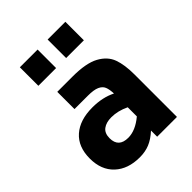

<svg xmlns="http://www.w3.org/2000/svg" viewBox="-230 -924 1056 1056"><g transform="rotate(-45 298.5 -395.5)"><path d="M31 0ZM532 -330V0H378V-48Q342 -15 307.5 -1Q273 13 231 13Q139 13 85 -37.5Q31 -88 31 -177Q31 -268 86.5 -317Q142 -366 240 -366Q319 -366 378 -336Q377 -369 369 -388.5Q361 -408 337.5 -418.5Q314 -429 268 -429H164V-563H283Q388 -563 442 -533.5Q496 -504 514 -455Q532 -406 532 -330ZM378 -158V-229Q326 -254 275 -254Q235 -254 211 -236Q187 -218 187 -179Q187 -108 262 -108Q318 -108 378 -158ZM330 -804H468V-660H330ZM114 -804H252V-660H114Z"/></g></svg>

Font: Biryani ExtraBold
Style: Regular
Weight: 800
Designer: Dan Reynolds and Mathieu Reguer
Foundry: Dan Reynolds and Mathieu Reguer
Version: Version 1.004; ttfautohint (v1.1) -l 5 -r 5 -G 72 -x 0 -D la